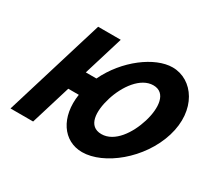

<svg xmlns="http://www.w3.org/2000/svg" viewBox="-143 -942 1268 1175"><g transform="rotate(30 490.5 -354.5)"><path d="M281.5 -285.2H355.8C330 -115.1 414 8.9 547.9 8.9C700.5 8.9 900.4 -150.1 963 -354.9C1025.6 -559.8 915.9 -717.9 770.1 -717.9C646 -717.9 479.8 -595 399.3 -425.5H324.4L409.9 -705.1H250.1L35.7 -3.9H195.5ZM527.1 -354.9C559.1 -459.5 633.2 -564 723 -564C813.5 -564 822.4 -459.5 790.5 -354.9C758.5 -250.4 688.1 -145.8 595.2 -145.8C499.8 -145.8 495.2 -250.4 527.1 -354.9Z"/></g></svg>

Font: Hussar
Style: BdSuprConOblThree
Weight: 700
Foundry: Cannot Into Space Fonts
Version: Version 2.00